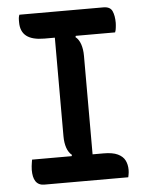

<svg xmlns="http://www.w3.org/2000/svg" viewBox="-51 -742 602 784"><g transform="rotate(-5 250.0 -350.0)"><path d="M306 -79H209L222 -111Q208 -122 201 -142.5Q194 -163 194 -190Q194 -243 194 -296Q194 -349 194 -403Q194 -457 194 -511.5Q194 -566 194 -621H291L278 -589Q292 -578 299 -557.5Q306 -537 306 -510Q306 -457 306 -404Q306 -351 306 -297Q306 -243 306 -188.5Q306 -134 306 -79ZM443 0H99Q87 0 78 -4.5Q69 -9 63.5 -17.5Q58 -26 55.5 -37.5Q53 -49 53 -64Q53 -72 54 -79.5Q55 -87 56 -94Q57 -101 58 -106H351Q388 -106 409 -96Q430 -86 438.5 -69Q447 -52 447 -30Q447 -25 446.5 -20Q446 -15 445 -10Q444 -5 443 0ZM58 -700H402Q430 -700 438.5 -681Q447 -662 447 -633Q447 -628 446.5 -623.5Q446 -619 445.5 -613.5Q445 -608 444 -603.5Q443 -599 441 -594H151Q102 -594 78 -612.5Q54 -631 54 -669Q54 -674 54 -678.5Q54 -683 54.5 -687Q55 -691 56 -694.5Q57 -698 58 -700Z"/></g></svg>

Font: Recursive Casual Medium
Style: Regular
Weight: 500
Version: Version 1.047